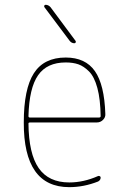

<svg xmlns="http://www.w3.org/2000/svg" viewBox="-20 -770 540 800"><path d="M253.9 -509.8Q175.8 -509.8 138.7 -456.5Q101.6 -403.3 98.6 -286.1Q98.6 -280.3 104.5 -280.3H392.6Q398.4 -280.3 399.4 -285.2Q398.4 -356.4 385.7 -403.3Q373 -450.2 351.1 -472.2Q329.1 -494.1 306.6 -502Q284.2 -509.8 253.9 -509.8ZM268.6 9.8Q78.1 9.8 79.1 -259.8Q79.1 -399.4 121.1 -464.8Q163.1 -530.3 253.9 -530.3Q335.9 -530.3 375.5 -473.6Q415 -417 418.9 -294.9Q419.9 -281.2 409.2 -270.5Q398.4 -259.8 383.8 -259.8H104.5Q99.6 -259.8 98.6 -255.9Q99.6 -129.9 141.1 -69.8Q182.6 -9.8 268.6 -9.8Q328.1 -9.8 387.7 -36.1Q391.6 -38.1 395.5 -36.1Q399.4 -34.2 399.4 -30.3Q399.4 -19.5 388.7 -13.7Q329.1 9.8 268.6 9.8ZM270.5 -599.6 165 -740.2Q163.1 -743.2 164.6 -746.6Q166 -750 169.9 -750Q181.6 -750 190.4 -740.2L294.9 -599.6Q296.9 -596.7 295.4 -593.3Q293.9 -589.8 290 -589.8Q278.3 -589.8 270.5 -599.6Z"/></svg>

Font: Rounded-X Mgen+ 2m thin
Style: Regular
Weight: 100
Designer: [Source Han Sans]
Ryoko NISHIZUKA  (kana & ideographs); Paul D. Hunt (Latin, Greek & Cyrillic); Wenlong ZHANG  (bopomofo
Version: Version 1.059.20150602